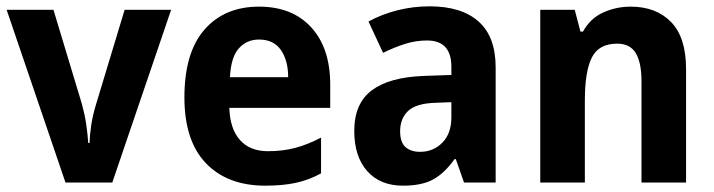

<svg xmlns="http://www.w3.org/2000/svg" viewBox="-20 -577 2258 607"><path d="M187 0 1 -546H149L239 -248Q248 -215 252.5 -184.5Q257 -154 259 -125H263Q264 -152 268.5 -182Q273 -212 283 -245L374 -546H521L335 0Z M799 -556Q904 -556 964 -490.5Q1024 -425 1024 -309V-236H705Q707 -170 738.5 -134.5Q770 -99 827 -99Q874 -99 913.5 -109.5Q953 -120 995 -142V-29Q957 -8 915.5 1Q874 10 819 10Q699 10 631 -61Q563 -132 563 -269Q563 -411 626.5 -483.5Q690 -556 799 -556ZM799 -452Q760 -452 735 -424Q710 -396 707 -333H891Q891 -386 868 -419Q845 -452 799 -452Z M1338 -557Q1439 -557 1493 -509Q1547 -461 1547 -364V0H1447L1421 -74H1417Q1386 -30 1350 -10Q1314 10 1254 10Q1182 10 1141 -36Q1100 -82 1100 -163Q1100 -250 1155.5 -291.5Q1211 -333 1320 -337L1407 -340V-366Q1407 -449 1330 -449Q1295 -449 1261.5 -438.5Q1228 -428 1191 -410L1145 -509Q1187 -532 1236.5 -544.5Q1286 -557 1338 -557ZM1356 -252Q1295 -250 1270 -226Q1245 -202 1245 -162Q1245 -127 1262 -112Q1279 -97 1308 -97Q1350 -97 1378.5 -126Q1407 -155 1407 -206V-254Z M1974 -556Q2054 -556 2101.5 -507.5Q2149 -459 2149 -358V0H2008V-321Q2008 -379 1990 -409Q1972 -439 1931 -439Q1873 -439 1851 -395Q1829 -351 1829 -260V0H1688V-546H1797L1815 -477H1823Q1846 -519 1887 -537.5Q1928 -556 1974 -556Z"/></svg>

Font: Noto Sans Gujarati UI SemiCondensed
Style: Bold
Weight: 700
Width: 4
Designer: Jelle Bosma - Monotype Design Team, Universal Thirst
Foundry: Monotype Imaging Inc.
Version: Version 2.106; ttfautohint (v1.8.4.7-5d5b)